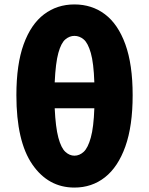

<svg xmlns="http://www.w3.org/2000/svg" viewBox="-20 -833 673 867"><path d="M316 14Q198 14 126 -90.5Q54 -195 54 -403Q54 -543 87 -633.5Q120 -724 179 -768.5Q238 -813 316 -813Q395 -813 454 -768.5Q513 -724 546 -633Q579 -542 579 -403Q579 -264 546 -171.5Q513 -79 454 -32.5Q395 14 316 14ZM316 -671Q294 -671 275 -655Q256 -639 243.5 -594Q231 -549 227 -461H406Q403 -549 390 -594Q377 -639 358 -655Q339 -671 316 -671ZM316 -130Q339 -130 358 -147.5Q377 -165 390 -211.5Q403 -258 406 -344H227Q231 -258 243.5 -211.5Q256 -165 275 -147.5Q294 -130 316 -130Z"/></svg>

Font: Source Han Sans CN Heavy
Style: Regular
Weight: 900
Designer: Ryoko NISHIZUKA 西塚涼子 (kana, bopomofo & ideographs); Paul D. Hunt (Latin, Greek & Cyrillic); Sandoll Communications 산돌커뮤니
Foundry: Adobe
Version: Version 2.000;hotconv 1.0.107;makeotfexe 2.5.65593